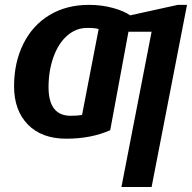

<svg xmlns="http://www.w3.org/2000/svg" viewBox="-20 -558 786 786"><path d="M251.5 9.8Q150.9 9.8 94.2 -48.1Q37.6 -106 37.6 -205.1Q37.6 -301.8 75.4 -378.2Q113.3 -454.6 182.6 -496.3Q252 -538.1 344.7 -538.1Q395.5 -538.1 441.7 -525.6Q487.8 -513.2 512.7 -495.1L708 -538.1H745.6L600.6 207.5H477.1L600.6 -428.2H505.9L431.2 -24.9Q352.5 9.8 251.5 9.8ZM269.5 -84Q297.4 -84 315.9 -87.4L383.8 -439Q370.6 -443.8 337.4 -443.8Q291.5 -443.8 255.4 -412.4Q219.2 -380.9 199 -324.7Q178.7 -268.6 178.7 -201.2Q178.7 -84 269.5 -84Z"/></svg>

Font: Liberation Sans
Style: Bold Italic
Weight: 700
Italic angle: -12°
Designer: Steve Matteson
Foundry: Ascender Corporation
Version: Version 2.1.5